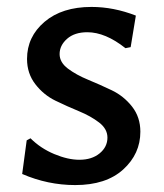

<svg xmlns="http://www.w3.org/2000/svg" viewBox="-20 -527 473 554"><path d="M244 -507Q308 -507 372 -482L357 -391L342 -388Q284 -434 232 -434Q195 -434 173.5 -415Q152 -396 152 -371Q152 -347 176 -329Q200 -311 234 -297Q268 -283 302.5 -266.5Q337 -250 361 -219.5Q385 -189 385 -147Q385 -83 335.5 -38Q286 7 197 7Q118 7 44 -25L57 -122L68 -128Q97 -99 136.5 -82.5Q176 -66 209 -66Q245 -66 267.5 -84.5Q290 -103 290 -130Q290 -155 266 -173.5Q242 -192 208 -206Q174 -220 140 -236.5Q106 -253 82 -284Q58 -315 58 -357Q58 -421 108.5 -464Q159 -507 244 -507Z"/></svg>

Font: Alegreya Sans SC Medium
Style: Regular
Weight: 500
Designer: Juan Pablo del Peral
Foundry: Huerta Tipografica
Version: Version 2.001;PS 002.001;hotconv 1.0.88;makeotf.lib2.5.64775